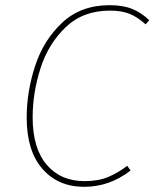

<svg xmlns="http://www.w3.org/2000/svg" viewBox="-20 -711 596 741"><path d="M556 -633 542 -617Q511 -645 480.5 -657.5Q450 -670 404 -670Q300 -670 233 -605.5Q166 -541 136 -446.5Q106 -352 106 -258Q106 -139 160 -75.5Q214 -12 306 -12Q359 -12 396.5 -27.5Q434 -43 471 -71L484 -53Q403 10 305 10Q204 10 143.5 -59.5Q83 -129 83 -257Q83 -357 115.5 -456.5Q148 -556 220 -623.5Q292 -691 403 -691Q455 -691 490.5 -676.5Q526 -662 556 -633Z"/></svg>

Font: Fira Sans Thin
Style: Italic
Weight: 250
Italic angle: -8°
Designer: Carrois Corporate & Edenspiekermann AG
Foundry: Carrois Corporate GbR & Edenspiekermann AG
Version: Version 4.203